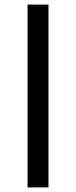

<svg xmlns="http://www.w3.org/2000/svg" viewBox="-20 -816 331 836"><path d="M100 0H191V-796H100Z"/></svg>

Font: DAIFUKU Sans JP
Style: Regular
Weight: 400
Designer: Original font ‘Source Han Sans JP’ : Ryoko NISHIZUKA  (kana, bopomofo & ideographs); Paul D. Hunt (Latin, Greek & Cyrill
Foundry: Daifuku
Version: Version 1.001